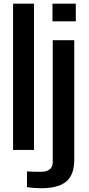

<svg xmlns="http://www.w3.org/2000/svg" viewBox="-20 -820 486 1050"><path d="M51.5 0V-800H166V0ZM267 -703.5V-800H394.5V-703.5ZM203 209.5Q186.5 209.5 165.5 207.8Q144.5 206 127.5 203V117.5Q141.5 118.5 163 119Q184.5 119.5 202.5 119.5Q268.5 119.5 268.5 66V-600H386V55.5Q385.5 138 341.2 173.8Q297 209.5 203 209.5Z"/></svg>

Font: Big Shoulders Stencil Text
Style: Bold
Weight: 700
Designer: Patric King
Foundry: XO Type Co
Version: Version 1.000